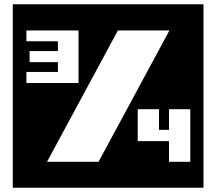

<svg xmlns="http://www.w3.org/2000/svg" viewBox="-20 -760 1016 902"><path d="M201 0 534 -617H776L443 0ZM874 0H774V-97H627V-247H727V-150H774V-247H874ZM936 122V-740H40V122ZM349 -370H104V-422H252V-468H119V-520H252V-566H104V-617H349Z"/></svg>

Font: Takraf VEB
Style: Regular
Weight: 400
Designer: Jan Sonntag
Foundry: Jan Sonntag | S FONTS | www.sonntag.nl
Version: Version 2.001